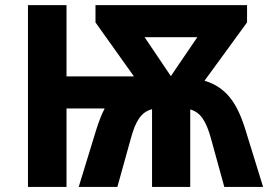

<svg xmlns="http://www.w3.org/2000/svg" viewBox="-20 -734 1073 754"><path d="M289.1 0 356.9 -221.2Q364.7 -246.1 373 -267.8Q381.3 -289.6 391.1 -308.1H241.2V0H89.8V-713.9H241.2V-434.1H505.9L355 -646V-713.9H950.2V-646L783.2 -417Q812.5 -408.2 836.7 -392.8Q860.8 -377.4 880.6 -353.8Q900.4 -330.1 916 -297.4Q931.6 -264.6 944.8 -221.2L1013.2 0H860.8L809.1 -188Q801.8 -214.8 793.7 -234.6Q785.6 -254.4 776.1 -268.3Q766.6 -282.2 754.6 -291Q742.7 -299.8 727.1 -304.2V0H577.1V-305.2Q560.5 -300.8 548.3 -292Q536.1 -283.2 526.4 -269.3Q516.6 -255.4 508.5 -235.4Q500.5 -215.3 493.2 -188L440.9 0ZM650.9 -435.1 754.9 -587.9H547.9Z"/></svg>

Font: Droid Sans
Style: Bold
Weight: 700
Foundry: Ascender Corporation
Version: Version 1.00 build 112